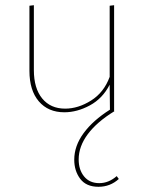

<svg xmlns="http://www.w3.org/2000/svg" viewBox="-20 -428 551 737"><path d="M436 259Q403 289 358 289Q311 289 288 258.5Q265 228 265 185Q265 132 301 83Q337 34 402 -7L401 -103Q374 -50 325 -23.5Q276 3 227 3Q165 3 129 -39Q93 -81 93 -156V-406L110 -408V-159Q110 -89 142 -50Q174 -11 230 -11Q280 -11 329.5 -42Q379 -73 401 -133V-406L418 -408V-2L419 -1Q352 40 317 87Q282 134 282 184Q282 224 303 249.5Q324 275 361 275Q397 275 428 248Z"/></svg>

Font: Ysabeau Thin
Style: Regular
Weight: 200
Designer: Christian Thalmann (Catharsis Fonts)
Version: Version 0.003